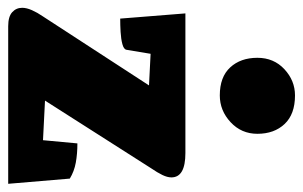

<svg xmlns="http://www.w3.org/2000/svg" viewBox="-160 -598 757 480"><g transform="rotate(90 219.0 -358.5)"><path d="M45 0Q21 0 10 -10Q-1 -20 -1 -35Q-1 -46 5 -59.5Q11 -73 20 -86L193 -352L114 -356L104 -296Q103 -289 90 -285.5Q77 -282 59.5 -281Q42 -280 26 -280L13 -443H362Q423 -443 423 -408Q423 -398 417 -385.5Q411 -373 400 -357L231 -92L330 -87L338 -173Q364 -173 386 -169Q408 -165 426 -154L439 0ZM218 -529Q172 -529 148 -555Q124 -581 124 -623Q124 -664 152.5 -690.5Q181 -717 218 -717Q265 -717 289.5 -691Q314 -665 314 -623Q314 -583 285 -556Q256 -529 218 -529Z"/></g></svg>

Font: Petrona Black
Style: Regular
Weight: 900
Designer: Ringo R. Seeber
Foundry: Ringo R. Seeber
Version: Version 2.001; ttfautohint (v1.8.3)